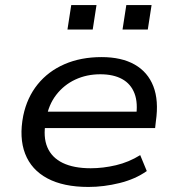

<svg xmlns="http://www.w3.org/2000/svg" viewBox="-20 -731 702 760"><path d="M330 9Q231 9 167.5 -25Q104 -59 79.5 -122.5Q55 -186 72 -273Q87 -345 129 -397Q171 -449 235.5 -477Q300 -505 382 -505Q461 -505 513 -475.5Q565 -446 587 -389.5Q609 -333 597 -251L594 -224H135L145 -289H544L518 -266Q527 -323 512.5 -361Q498 -399 463.5 -418Q429 -437 377 -437Q323 -437 278 -416Q233 -395 202.5 -355.5Q172 -316 163 -261L161 -249Q150 -189 167.5 -148Q185 -107 228.5 -86Q272 -65 339 -65Q388 -65 439 -77Q490 -89 535 -117L561 -54Q516 -22 453.5 -6.5Q391 9 330 9ZM465 -614 480 -711H580L565 -614ZM247 -614 262 -711H362L347 -614Z"/></svg>

Font: Nunito Sans 7pt SemiExpanded
Style: Italic
Weight: 400
Width: 6
Italic angle: -9°
Designer: Vernon Adams
Foundry: Vernon Adams
Version: Version 3.101;gftools[0.9.27]